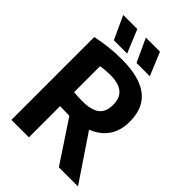

<svg xmlns="http://www.w3.org/2000/svg" viewBox="-268 -1069 1189 1189"><g transform="rotate(45 326.0 -474.5)"><path d="M476 0 296.5 -271.5H287Q261.5 -271.5 213.5 -273.5V0H60.5V-725.5Q169 -749 278 -749Q433.5 -749 510.2 -690.2Q587 -631.5 587 -511Q587.5 -432.5 550.2 -378.2Q513 -324 443.5 -297L643.5 0ZM213.5 -395.5Q250 -392 288 -392Q366 -392 403.2 -420Q440.5 -448 440.5 -510.5Q440.5 -572 405 -601Q369.5 -630 297 -630Q251.5 -630 213.5 -623ZM160.5 -797 90.5 -949H214L277 -797ZM359 -797 289 -949H412.5L475.5 -797Z"/></g></svg>

Font: Encode Sans Semi Condensed
Style: Bold
Weight: 700
Width: 4
Designer: Multiple Designers
Foundry: Impallari Type
Version: Version 2.000